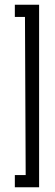

<svg xmlns="http://www.w3.org/2000/svg" viewBox="-20 -759 234 815"><path d="M43 36V-16H89L86 -687H43V-739H146V36Z"/></svg>

Font: Stick No Bills Light
Style: Regular
Weight: 300
Version: Version 2.000